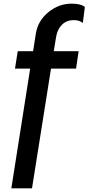

<svg xmlns="http://www.w3.org/2000/svg" viewBox="-20 -780 504 1050"><path d="M383 -670Q345 -670 319.5 -645.5Q294 -621 287 -579L274 -500H410L396 -405H259L155 250H42L145 -405H62L77 -500H161L176 -596Q187 -666 244 -713Q301 -760 372 -760Q422 -760 444 -742L433 -654Q416 -670 383 -670Z"/></svg>

Font: Oakes Grotesk
Style: Bold Italic
Weight: 600
Italic angle: -8°
Designer: Samuel Oakes
Foundry: Samuel Oakes
Version: Version 1.000;PS 001.000;hotconv 1.0.88;makeotf.lib2.5.64775